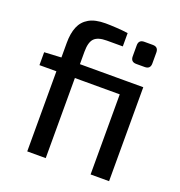

<svg xmlns="http://www.w3.org/2000/svg" viewBox="-130 -827 877 937"><g transform="rotate(20 308.5 -359.0)"><path d="M260 -718Q281 -718 316 -716Q351 -714 377 -710V-641H294Q248 -641 229 -621.5Q210 -602 210 -553V0H114V-564Q114 -613 128 -647Q142 -681 174 -699.5Q206 -718 260 -718ZM452 -488V-416H26V-483L118 -488ZM539 -488V0H443V-488ZM512 -698Q541 -698 541 -669V-612Q541 -583 512 -583H468Q439 -583 439 -612V-669Q439 -698 468 -698Z"/></g></svg>

Font: Exo 2 Medium
Style: Regular
Weight: 500
Designer: Natanael Gama
Foundry: Natanael Gama
Version: Version 2.010